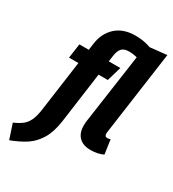

<svg xmlns="http://www.w3.org/2000/svg" viewBox="-306 -879 1098 1222"><g transform="rotate(30 242.5 -268.5)"><path d="M515 -108 530 -3Q489 16 438 16Q383 16 353 -13.5Q323 -43 323 -98Q323 -119 325 -130L398 -642Q370 -650 338 -650Q302 -650 285 -631.5Q268 -613 263 -573L257 -531H342L311 -425H243L192 -53Q180 31 148.5 83Q117 135 72 165Q27 195 -41 221L-77 112Q-40 96 -16.5 78Q7 60 21.5 29.5Q36 -1 43 -50L95 -425H26L41 -531H110L117 -582Q128 -661 181.5 -709.5Q235 -758 323 -758Q386 -758 437 -739L560 -752L474 -137L473 -126Q473 -103 493 -103Q502 -103 515 -108Z"/></g></svg>

Font: Fira Sans Condensed
Style: Bold Italic
Weight: 700
Width: 3
Italic angle: -8°
Designer: Carrois Corporate & Edenspiekermann AG
Foundry: Carrois Corporate GbR & Edenspiekermann AG
Version: Version 4.203